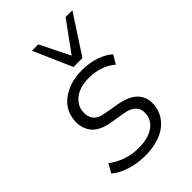

<svg xmlns="http://www.w3.org/2000/svg" viewBox="-224 -843 943 943"><g transform="rotate(-45 247.0 -371.5)"><path d="M211 8Q157 8 108 -8Q59 -24 31 -49L57 -95Q89 -70 129 -56Q169 -42 215 -42Q277 -42 314.5 -65.5Q352 -89 358 -128Q364 -163 345 -185.5Q326 -208 279 -215L212 -226Q137 -238 108.5 -278Q80 -318 89 -374Q96 -417 123.5 -447Q151 -477 193.5 -493.5Q236 -510 287 -510Q341 -510 384.5 -494.5Q428 -479 452 -456L425 -411Q399 -434 363.5 -446.5Q328 -459 287 -459Q226 -459 190.5 -434Q155 -409 148 -370Q143 -334 159 -310.5Q175 -287 218 -280L288 -268Q365 -255 395.5 -218.5Q426 -182 417 -127Q411 -87 384 -56Q357 -25 313 -8.5Q269 8 211 8ZM270 -550 182 -751H226L303 -596L416 -751H463L332 -550Z"/></g></svg>

Font: Mulish ExtraLight Light
Style: Italic
Weight: 300
Italic angle: -9°
Version: Version 3.603